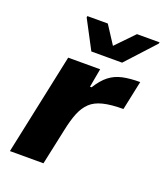

<svg xmlns="http://www.w3.org/2000/svg" viewBox="-134 -817 782 909"><g transform="rotate(20 256.5 -363.0)"><path d="M23 0 131 -510H292L275 -416H283Q309 -458 337.5 -480Q366 -502 403 -510Q440 -518 491 -518L460 -371Q398 -371 358 -361Q318 -351 294.5 -328.5Q271 -306 256.5 -270.5Q242 -235 231 -182L192 0ZM224 -575 148 -719 149 -726H252L311 -635L399 -726H513L511 -719L379 -575Z"/></g></svg>

Font: Saira Expanded
Style: Bold Italic
Weight: 700
Width: 7
Italic angle: -12°
Designer: Hector Gatti with collaboration of the Omnibus-Type team
Foundry: Omnibus-Type
Version: Version 1.101